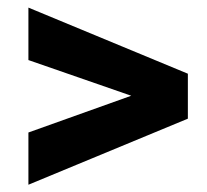

<svg xmlns="http://www.w3.org/2000/svg" viewBox="-20 -559 555 515"><path d="M56.2 -203.6 332 -302.2 56.2 -397.9V-538.6L483.9 -361.3V-240.7L56.2 -63.5Z"/></svg>

Font: Vazirmatn RD ExtraBold
Style: Regular
Weight: 800
Designer: Saber Rastikerdar
Foundry: Saber Rastikerdar
Version: Version 32.102